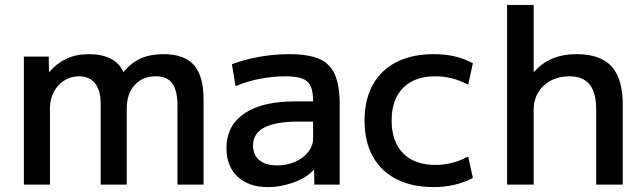

<svg xmlns="http://www.w3.org/2000/svg" viewBox="-20 -750 2612 780"><path d="M77 0V-520H178L179 -458H181Q209 -492 249 -511Q289 -530 342 -530Q394 -530 430 -511.5Q466 -493 481 -458H483Q512 -495 551.5 -512.5Q591 -530 644 -530Q729 -530 768 -485.5Q807 -441 807 -345V0H701V-320Q701 -382 680 -411Q659 -440 613 -440Q559 -440 527 -404.5Q495 -369 495 -310V0H389V-330Q389 -383 366 -411.5Q343 -440 301 -440Q268 -440 241 -423Q214 -406 198.5 -376.5Q183 -347 183 -310V0Z M1068 10Q990 10 945 -32.5Q900 -75 900 -148Q900 -239 972 -288.5Q1044 -338 1177 -338H1252Q1252 -378 1242 -400Q1232 -422 1207.5 -431Q1183 -440 1140 -440Q1089 -440 1036.5 -430Q984 -420 937 -400L922 -489Q972 -508 1032.5 -519Q1093 -530 1154 -530Q1232 -530 1276.5 -511Q1321 -492 1340.5 -447Q1360 -402 1360 -328V0H1257L1256 -60H1254Q1227 -29 1174.5 -9.5Q1122 10 1068 10ZM1106 -78Q1146 -78 1179.5 -93Q1213 -108 1232.5 -133Q1252 -158 1252 -189V-256H1192Q1100 -256 1054 -232Q1008 -208 1008 -159Q1008 -121 1033.5 -99.5Q1059 -78 1106 -78Z M1742 10Q1654 10 1591 -22Q1528 -54 1494.5 -114.5Q1461 -175 1461 -260Q1461 -345 1494.5 -405.5Q1528 -466 1591 -498Q1654 -530 1742 -530Q1786 -530 1825 -521.5Q1864 -513 1901 -493L1882 -406Q1848 -424 1815 -432Q1782 -440 1749 -440Q1664 -440 1617.5 -393Q1571 -346 1571 -260Q1571 -175 1617.5 -127.5Q1664 -80 1749 -80Q1782 -80 1815 -88Q1848 -96 1882 -114L1901 -27Q1864 -8 1825 1Q1786 10 1742 10Z M2040 0V-730H2148V-458H2150Q2181 -494 2224 -512Q2267 -530 2323 -530Q2420 -530 2465.5 -479Q2511 -428 2510 -320V0H2402V-300Q2403 -372 2376 -406Q2349 -440 2293 -440Q2251 -440 2218.5 -423Q2186 -406 2167.5 -376.5Q2149 -347 2148 -309V0Z"/></svg>

Font: M PLUS 1 Medium
Style: Regular
Weight: 500
Designer: Coji Morishita
Foundry: UNDERFOREST DESIGN
Version: Version 1.001